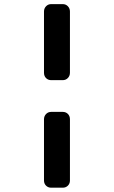

<svg xmlns="http://www.w3.org/2000/svg" viewBox="-20 -750 540 910"><path d="M277.3 -219.7Q292 -219.7 301.8 -210Q311.5 -200.2 311.5 -184.6V105.5Q311.5 120.1 301.8 129.9Q292 139.6 277.3 139.6H222.7Q208 139.6 198.2 129.9Q188.5 120.1 188.5 105.5V-184.6Q188.5 -199.2 198.2 -209.5Q208 -219.7 222.7 -219.7ZM277.3 -730.5Q292 -730.5 301.8 -720.2Q311.5 -710 311.5 -695.3V-405.3Q311.5 -390.6 301.8 -380.4Q292 -370.1 277.3 -370.1H222.7Q208 -370.1 198.2 -379.9Q188.5 -389.6 188.5 -405.3V-695.3Q188.5 -710 198.2 -720.2Q208 -730.5 222.7 -730.5Z"/></svg>

Font: Rounded-L Mgen+ 1mn bold
Style: Bold
Weight: 700
Designer: [Source Han Sans]
Ryoko NISHIZUKA  (kana & ideographs); Paul D. Hunt (Latin, Greek & Cyrillic); Wenlong ZHANG  (bopomofo
Version: Version 1.059.20150602